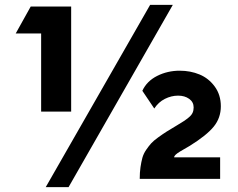

<svg xmlns="http://www.w3.org/2000/svg" viewBox="-20 -750 981 793"><path d="M168.9 22.9 600.1 -730H693.8L263.2 22.9ZM273.9 -723.1V-289.1H149.9V-611.8H44.9L106.9 -723.1ZM567.9 -375Q586.4 -415 629.2 -436.5Q671.9 -458 722.2 -458Q766.6 -458 804.2 -442.4Q841.8 -426.8 866.9 -392.6Q892.1 -358.4 892.1 -311Q892.1 -263.2 863 -227.3Q834 -191.4 764.2 -147.9Q713.4 -119.6 705.1 -110.8Q699.2 -105 699.2 -100.1H889.2V-11.2H557.1Q557.1 -38.1 560.3 -59.8Q563.5 -81.5 568.1 -98.4Q572.8 -115.2 583.5 -130.9Q594.2 -146.5 604 -157.5Q613.8 -168.5 633.1 -182.4Q652.3 -196.3 668 -206.3Q683.6 -216.3 711.9 -232.9Q730.5 -244.1 739.5 -250Q748.5 -255.9 759.8 -265.1Q771 -274.4 775.4 -284.2Q779.8 -293.9 779.8 -306.2Q779.8 -328.6 761.2 -341.8Q742.7 -355 715.8 -355Q687.5 -355 660.9 -341.6Q634.3 -328.1 617.2 -301.8Z"/></svg>

Font: Stilu SemiBold
Style: Regular
Weight: 600
Designer: Genilson Lima Santos
Foundry: Genilson Lima Santos
Version: Version 1.200;PS 001.200;hotconv 1.0.88;makeotf.lib2.5.64775